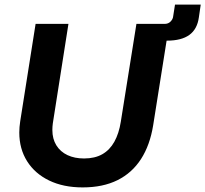

<svg xmlns="http://www.w3.org/2000/svg" viewBox="-20 -804 894 836"><path d="M340 12Q256 12 194 -18Q132 -48 98 -102Q64 -156 64 -227Q64 -239 65 -251Q66 -263 68 -276L135 -700H278L210 -267Q209 -260 208.5 -252.5Q208 -245 208 -238Q208 -199 225.5 -171Q243 -143 274 -128.5Q305 -114 346 -114Q393 -114 425.5 -132.5Q458 -151 478 -187Q498 -223 506 -274L574 -700H717L647 -259Q633 -172 594 -111.5Q555 -51 491.5 -19.5Q428 12 340 12ZM654 -627 665 -700H697Q713 -700 723 -710.5Q733 -721 734 -733L742 -784H854L846 -729Q839 -677 804.5 -652Q770 -627 707 -627Z"/></svg>

Font: MuseoModerno SemiBold
Style: Italic
Weight: 600
Italic angle: -9°
Designer: Pablo Cosgaya, Héctor Gatti, Marcela Romero, and the Authors of The MuseoModerno Project.
Foundry: Omnibus-Type Team
Version: Version 1.003